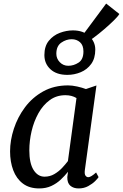

<svg xmlns="http://www.w3.org/2000/svg" viewBox="-20 -1047 690 1077"><path d="M456 -93.5Q453 -70 459.8 -61.5Q466.5 -53 475 -53Q490 -53 519 -79.5L533 -53.5Q529 -46.5 513.8 -31.2Q498.5 -16 474.8 -3Q451 10 421 10Q392.5 10 374.8 -5Q357 -20 357.5 -53.5L361.5 -83.5Q343.5 -61 320.8 -39.5Q298 -18 268.2 -4Q238.5 10 200 10Q144.5 10 108.2 -17.5Q72 -45 54.2 -92.2Q36.5 -139.5 36.5 -198Q36.5 -260 57.8 -325Q79 -390 120.2 -445.2Q161.5 -500.5 222.2 -534.2Q283 -568 361.5 -568Q384.5 -568 412.8 -561.8Q441 -555.5 462 -547.5L521 -567.5ZM409 -497Q382.5 -513 347 -513Q296.5 -513 258.8 -485.2Q221 -457.5 195.5 -411.8Q170 -366 157.2 -311.2Q144.5 -256.5 144.5 -203.5Q144.5 -131.5 168.2 -93.8Q192 -56 230 -56Q260 -56 284.8 -70.5Q309.5 -85 328.5 -105.2Q347.5 -125.5 361 -143.5ZM358 -627Q297 -627 263 -658.5Q229 -690 229 -738Q229 -788 254 -818.5Q279 -849 315.8 -862.8Q352.5 -876.5 389 -876.5Q446.5 -876.5 480.5 -844.8Q514.5 -813 514.5 -769Q514.5 -720 491.8 -688.5Q469 -657 433 -642Q397 -627 358 -627ZM363 -678Q393.5 -678 420.8 -695.8Q448 -713.5 448 -758.5Q448 -793 429 -810Q410 -827 382 -827Q351.5 -827 323.8 -807.8Q296 -788.5 296 -745.5Q296 -718 315.5 -698Q335 -678 363 -678ZM424 -823 575.5 -1027 649.5 -968.5Q642.5 -956 619.2 -933Q596 -910 565.2 -883.5Q534.5 -857 504 -834.5Q473.5 -812 452 -801Z"/></svg>

Font: Merriweather
Style: Italic
Weight: 400
Italic angle: -7.8°
Designer: Eben Sorkin
Foundry: Eben Sorkin
Version: Version 2.100